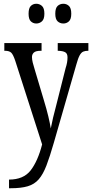

<svg xmlns="http://www.w3.org/2000/svg" viewBox="-20 -765 490 1021"><path d="M28 190Q105 190 143 141Q181 92 204 3L61 -442Q50 -475 39.5 -485Q29 -495 6 -495H3V-536H201V-495H198Q170 -495 160 -485.5Q150 -476 150 -462Q150 -449 154 -432.5Q158 -416 165 -394L213 -233Q228 -184 237 -146Q246 -108 250 -82Q260 -135 279 -205L329 -403Q334 -418 336.5 -432Q339 -446 339 -460Q339 -480 327 -487Q315 -494 290 -495H287V-536H450V-495H448Q433 -495 422.5 -490.5Q412 -486 403.5 -470.5Q395 -455 386 -422L266 -5Q245 68 227 115Q209 162 186 188.5Q163 215 127.5 225.5Q92 236 37 236H28ZM317 -640Q299 -640 286.5 -651.5Q274 -663 274 -692Q274 -722 286.5 -733.5Q299 -745 317 -745Q334 -745 346.5 -733.5Q359 -722 359 -692Q359 -663 346.5 -651.5Q334 -640 317 -640ZM173 -640Q156 -640 144 -651.5Q132 -663 132 -692Q132 -722 144 -733.5Q156 -745 173 -745Q190 -745 203 -733.5Q216 -722 216 -692Q216 -663 203 -651.5Q190 -640 173 -640Z"/></svg>

Font: Noto Serif Thai ExtraCondensed
Style: Regular
Weight: 400
Width: 2
Designer: Monotype Design Team
Foundry: Monotype Imaging Inc.
Version: Version 2.002; ttfautohint (v1.8.4.7-5d5b)